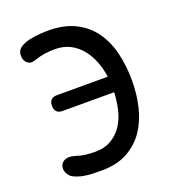

<svg xmlns="http://www.w3.org/2000/svg" viewBox="-136 -846 872 961"><g transform="rotate(-20 300.0 -365.0)"><path d="M538 -362Q538 -289 522 -222Q506 -155 471 -103.5Q436 -52 379.5 -21Q323 10 243 10Q224 10 197.5 9.5Q171 9 145 4Q119 -1 98 -11Q77 -21 69 -39Q65 -46 63.5 -52Q62 -58 62 -64Q62 -78 69 -89Q76 -100 89 -105Q94 -107 99.5 -108Q105 -109 110 -109Q118 -109 125.5 -107.5Q133 -106 141 -104Q154 -100 165.5 -97Q177 -94 189.5 -92.5Q202 -91 214.5 -90Q227 -89 242 -89Q296 -89 332.5 -112Q369 -135 391 -170.5Q413 -206 422.5 -250Q432 -294 434 -337H160Q139 -337 128.5 -347.5Q118 -358 118 -379Q118 -400 128.5 -410.5Q139 -421 160 -421H430Q425 -462 410 -501.5Q395 -541 370.5 -572Q346 -603 310.5 -622Q275 -641 227 -641Q200 -641 173 -637Q146 -633 121 -624Q116 -622 110 -620.5Q104 -619 98 -619Q94 -619 90.5 -619.5Q87 -620 82 -623Q70 -629 64 -640.5Q58 -652 58 -666V-674Q58 -678 59 -682Q64 -702 84 -713.5Q104 -725 130 -730.5Q156 -736 183 -738Q210 -740 228 -740Q313 -740 372.5 -710Q432 -680 468.5 -628.5Q505 -577 521.5 -508.5Q538 -440 538 -362Z"/></g></svg>

Font: Maple Mono Medium
Style: Regular
Weight: 500
Monospace: yes
Designer: subframe7536
Version: Version 7.000